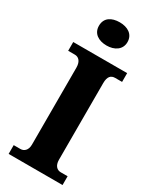

<svg xmlns="http://www.w3.org/2000/svg" viewBox="-236 -999 860 1061"><g transform="rotate(30 194.5 -468.5)"><path d="M192 -789C241 -789 283 -814 283 -863C283 -914 241 -937 192 -937C140 -937 101 -914 101 -863C101 -814 140 -789 192 -789ZM23 0H367V-56H323C300 -56 280 -73 280 -111V-600C280 -643 297 -658 323 -658H367V-714H23V-658H66C87 -658 109 -643 109 -600V-109C109 -71 87 -56 66 -56H23Z"/></g></svg>

Font: Noto Serif Georgian SemiCondensed ExtraBold
Style: Regular
Weight: 800
Width: 4
Designer: Monotype Design Team, Akaki Razmadze
Foundry: Google LLC
Version: Version 2.003